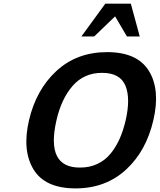

<svg xmlns="http://www.w3.org/2000/svg" viewBox="-20 -1021 877 1054"><path d="M747.1 -820.8H676.8L611.8 -931.2L497.1 -820.8H426.8L558.1 -1001H698.2ZM821.8 -360.8Q782.7 -192.4 672.9 -90.8Q560.5 13.2 395 13.2Q227.5 13.2 164.1 -90.8Q100.6 -195.3 139.2 -360.8Q178.2 -527.8 289.1 -630.9Q401.4 -734.9 567.9 -734.9Q734.4 -734.9 797.9 -630.9Q860.8 -527.8 821.8 -360.8ZM669.9 -360.8Q697.3 -480.5 668.9 -549.8Q640.1 -621.1 540 -621.1Q441.4 -621.1 378.9 -549.8Q316.9 -479 290 -360.8Q230 -99.6 419.9 -101.1Q472.2 -101.1 514.6 -121.1Q557.1 -141.1 586.9 -177.5Q616.7 -213.9 636.7 -259Q656.7 -304.2 669.9 -360.8Z"/></svg>

Font: Perun
Style: Bold Italic
Weight: 700
Italic angle: -12°
Foundry: Copyright (c) Stefan Peev, Context Ltd, 2016
Version: Version 001.000